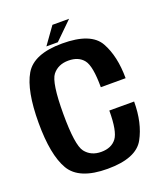

<svg xmlns="http://www.w3.org/2000/svg" viewBox="-144 -885 846 986"><g transform="rotate(-20 279.0 -392.0)"><path d="M274 4Q430 4 474.5 -76.8Q519 -157.5 519 -274.5H383.5Q383.5 -161 356 -125Q328.5 -89 273 -89Q217 -89 186.2 -128.5Q155.5 -168 155.5 -339Q155.5 -510 186.2 -548.8Q217 -587.5 273 -587.5Q328.5 -587.5 356 -552.5Q383.5 -517.5 383.5 -402H519Q519 -522 474.8 -601.5Q430.5 -681 273.5 -681Q118 -681 69.2 -598Q20.5 -515 20.5 -339Q20.5 -164 69.5 -80Q118.5 4 274 4ZM192.5 -694.5H255L350.5 -788H259.5Z"/></g></svg>

Font: Anybody SemiCondensed SemiBold
Style: Regular
Weight: 600
Width: 4
Version: Version 1.113;gftools[0.9.25]